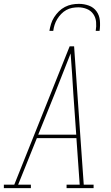

<svg xmlns="http://www.w3.org/2000/svg" viewBox="-57 -975 577 995"><path d="M-37 0V-18H17L304 -735H327L361 -245L377 -18H428V0H288V-18H356L339 -259H134L37 -18H103V0ZM141 -277H338L323 -490Q320 -542 316.5 -594Q313 -646 309 -698Q289 -646 268 -594Q247 -542 227 -490ZM199 -815Q202 -833 207.5 -851Q213 -869 223.5 -885.5Q234 -902 248 -916Q262 -930 279.5 -939Q297 -948 315 -951.5Q333 -955 352 -955Q379 -955 403.5 -946Q428 -937 443 -916.5Q458 -896 460.5 -869Q463 -842 459 -815H439Q443 -838 441 -861Q439 -884 426.5 -902Q414 -920 393 -928.5Q372 -937 349 -937Q333 -937 317 -934Q301 -931 286.5 -923Q272 -915 260 -902.5Q248 -890 239.5 -876Q231 -862 226 -846.5Q221 -831 219 -815Z"/></svg>

Font: Iosevka Slab Thin Oblique
Style: Regular
Weight: 100
Italic angle: -9°
Monospace: yes
Designer: Belleve Invis
Foundry: Belleve Invis
Version: Version 11.1.0; ttfautohint (v1.8.3)